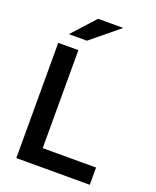

<svg xmlns="http://www.w3.org/2000/svg" viewBox="-166 -1017 905 1113"><g transform="rotate(20 286.5 -460.5)"><path d="M113.8 -779.3 242.7 -920.9H397.9L225.1 -779.3ZM73.2 0V-710.9H197.3V-106.4H526.4V0Z"/></g></svg>

Font: Ride
Style: Bold
Weight: 700
Version: Version 3.000